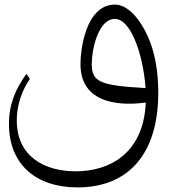

<svg xmlns="http://www.w3.org/2000/svg" viewBox="-20 -619 740 835"><path d="M668 -239C665 -348 642 -424 615 -477C568 -570 517 -599 480 -599C350 -599 329 -394 330 -337C332 -152 534 -162 614 -173C604 51 454 126 309 126C174 126 53 62 53 -95C53 -198 105 -268 110 -276L95 -298C47 -231 19 -166 19 -80C19 95 135 196 318 196C536 196 676 52 668 -239ZM379 -340C379 -406 406 -519 465 -535C545 -557 603 -383 613 -236C417 -247 379 -262 379 -340Z"/></svg>

Font: Kawkab Mono Light
Style: Regular
Weight: 300
Monospace: yes
Designer: Abdullah Arif
Foundry: Abdullah Arif
Version: Version 1.000;PS 000.500;hotconv 1.0.88;makeotf.lib2.5.64775